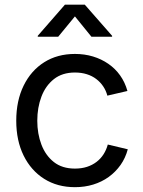

<svg xmlns="http://www.w3.org/2000/svg" viewBox="-20 -775 603 807"><path d="M294.9 11.7Q221.2 11.7 165.8 -23.2Q110.4 -58.1 79.3 -121.1Q48.3 -184.1 48.3 -267.6Q48.3 -351.6 79.3 -415Q110.4 -478.5 165.8 -513.4Q221.2 -548.3 294.9 -548.3Q335.4 -548.3 370.8 -537.6Q406.2 -526.9 435.3 -506.8Q464.4 -486.8 484.9 -458Q505.4 -429.2 515.6 -392.6L431.2 -373Q425.8 -394 413.8 -411.9Q401.9 -429.7 384.5 -442.9Q367.2 -456.1 344.7 -463.1Q322.3 -470.2 294.9 -470.2Q241.7 -470.2 206.5 -442.4Q171.4 -414.6 154.1 -368.7Q136.7 -322.8 136.7 -267.6Q136.7 -212.9 154.1 -167.2Q171.4 -121.6 206.3 -94Q241.2 -66.4 294.9 -66.4Q322.8 -66.4 345.5 -73.7Q368.2 -81.1 385.7 -94.5Q403.3 -107.9 415.3 -126.7Q427.2 -145.5 433.1 -167.5L517.1 -147.5Q507.3 -110.8 486.6 -81.5Q465.8 -52.2 436.8 -31.2Q407.7 -10.3 371.8 0.7Q335.9 11.7 294.9 11.7ZM224.6 -620.6H138.7V-624.5L252.9 -755.4H336.4L451.2 -624.5V-620.6H364.3L294.9 -706.1Z"/></svg>

Font: Inter 17pt
Style: Regular
Weight: 400
Version: Version 4.001;git-66647c0bb